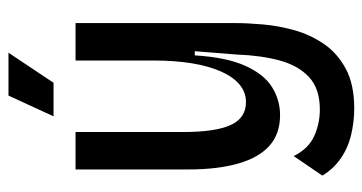

<svg xmlns="http://www.w3.org/2000/svg" viewBox="-224 -499 868 460"><g transform="rotate(-90 210.0 -269.0)"><path d="M180 145.7Q148.3 145.7 116.8 138.2Q85.3 130.7 60.2 113.2Q35 95.7 19.3 69.3L66 0.7Q84 36.3 114 49.8Q144 63.3 177.7 63.3Q227.3 63.3 255.2 37.5Q283 11.7 295.2 -33.3Q307.3 -78.3 309.3 -135.7L317.3 -236.3H307.3Q302.7 -160.3 282.3 -115.3Q262 -70.3 231.2 -51.2Q200.3 -32 164.3 -32Q119 -32 90.7 -57.5Q62.3 -83 48.2 -132.3Q34 -181.7 34 -252.3V-522H123.7V-264.3Q123.7 -187.7 140.3 -150.7Q157 -113.7 195.3 -113.7Q218.7 -113.7 237 -128.7Q255.3 -143.7 268.5 -173Q281.7 -202.3 288.3 -243.2Q295 -284 295 -334V-522H384.7V-138.3Q384.7 -110.7 381.5 -73.5Q378.3 -36.3 367.7 2Q357 40.3 334.7 73Q312.3 105.7 274.8 125.7Q237.3 145.7 180 145.7ZM241.7 -574.7H161.3L211 -682.7H313.7Z"/></g></svg>

Font: Bricolage Grotesque 96pt ExtraBold SemiCondensed
Style: Regular
Weight: 800
Width: 4
Version: Version 1.001;gftools[0.9.33.dev8+g029e19f]